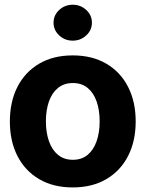

<svg xmlns="http://www.w3.org/2000/svg" viewBox="-20 -789 621 819"><path d="M290.2 10.5Q207.4 10.5 147.2 -24.8Q87 -60.1 54.5 -123.4Q22.1 -186.7 22.1 -270.7Q22.1 -355.3 54.5 -418.7Q87 -482.1 147.2 -517.4Q207.4 -552.7 290.2 -552.7Q373.2 -552.7 433.4 -517.4Q493.7 -482.1 526.2 -418.7Q558.8 -355.3 558.8 -270.7Q558.8 -186.7 526.2 -123.4Q493.7 -60.1 433.4 -24.8Q373.2 10.5 290.2 10.5ZM290.8 -107.4Q328.7 -107.4 354 -128.6Q379.3 -149.8 392.2 -187Q405.1 -224.1 405.1 -271.3Q405.1 -319.1 392.2 -356Q379.3 -392.8 354 -413.8Q328.7 -434.8 290.8 -434.8Q253 -434.8 227.3 -413.8Q201.6 -392.8 188.7 -356Q175.8 -319.1 175.8 -271.3Q175.8 -224.1 188.7 -187Q201.6 -149.8 227.3 -128.6Q253 -107.4 290.8 -107.4ZM290.2 -615.6Q256.4 -615.6 232.4 -638.1Q208.4 -660.5 208.4 -692.2Q208.4 -724.1 232.4 -746.4Q256.4 -768.8 290.2 -768.8Q324 -768.8 348 -746.4Q372.1 -724.1 372.1 -692.3Q372.1 -660.5 348 -638.1Q324 -615.6 290.2 -615.6Z"/></svg>

Font: Inter Tight
Style: Regular
Weight: 400
Designer: Rasmus Andersson
Foundry: rsms
Version: Version 3.002